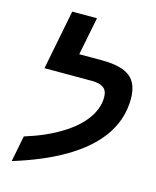

<svg xmlns="http://www.w3.org/2000/svg" viewBox="-124 -897 819 1010"><g transform="rotate(15 286.0 -392.0)"><path d="M420.9 -420.9Q420.9 -456.5 399.9 -472.2Q378.9 -487.8 336.9 -487.8H78.1L142.1 -813H276.9L235.8 -606H359.9Q464.8 -606 512 -569.3Q559.1 -532.7 559.1 -449.2Q559.1 -332 486.3 -234.9Q424.8 -153.3 312.5 -87.2Q200.2 -21 38.1 28.8L65.9 -112.8Q179.2 -147.9 258.3 -196.8Q337.9 -245.1 379.4 -302.7Q420.9 -360.4 420.9 -420.9Z"/></g></svg>

Font: Arimo
Style: Italic
Weight: 400
Italic angle: -12°
Designer: Steve Matteson
Foundry: Monotype Imaging Inc.
Version: Version 1.33